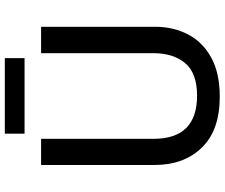

<svg xmlns="http://www.w3.org/2000/svg" viewBox="-86 -814 911 778"><g transform="rotate(-90 369.0 -425.5)"><path d="M649 -252Q649 -178 618 -118.5Q587 -59 524 -24.5Q461 10 366 10Q230 10 159.5 -62.5Q89 -135 89 -254V-714H195V-258Q195 -82 370 -82Q461 -82 501.5 -130Q542 -178 542 -259V-714H649ZM522 -861V-781H216V-861Z"/></g></svg>

Font: Noto Sans Tai Tham Medium
Style: Regular
Weight: 500
Designer: Monotype Design Team 2013. Revised by David WIlliams 2020
Foundry: Monotype Imaging Inc.
Version: Version 2.002; ttfautohint (v1.8.4.7-5d5b)